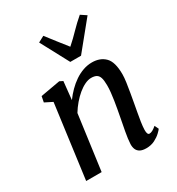

<svg xmlns="http://www.w3.org/2000/svg" viewBox="-198 -959 1004 1092"><g transform="rotate(-30 303.5 -413.5)"><path d="M211.4 -439.1Q230.7 -465.6 254 -489Q277.2 -512.4 303.6 -530.3Q330 -548.1 358.4 -558Q386.8 -568 416.5 -568Q469.7 -568 501.8 -536.1Q534 -504.2 534 -422.7Q534 -401.7 529.6 -370.7Q525.1 -339.7 519.5 -306.9Q513.8 -274 508.9 -247Q504.6 -222 499.1 -193.1Q493.6 -164.2 489.4 -136.1Q485.2 -107.9 484.5 -85.4Q484.2 -68.5 488 -60.8Q491.7 -53.1 498.2 -53.1Q507.8 -53.1 518.8 -58.7Q529.8 -64.4 545.1 -77.5L557.6 -51.3Q554 -45.1 538.4 -30.2Q522.8 -15.2 498.3 -2.6Q473.7 10 441.9 10Q416.8 10 401.9 1.9Q387 -6.3 380.6 -21Q374.2 -35.7 374.9 -55.9Q375.5 -71 378.1 -90.8Q380.7 -110.5 384.8 -132.8Q388.9 -155 393.3 -177.6Q397.6 -200.1 401.4 -220.5Q405.3 -241.5 409.8 -265.7Q414.3 -290 418.2 -315.7Q422.2 -341.4 424.8 -366.3Q427.4 -391.2 427.2 -413.4Q427 -445 421.3 -462.4Q415.5 -479.7 402.8 -486.8Q390.1 -493.9 368.7 -493.9Q349.1 -493.9 326.7 -483.2Q304.4 -472.5 282 -454Q259.7 -435.4 239 -411.2Q218.3 -386.9 202 -360L153.2 0H51.6L116 -482.5L66.4 -507.4L73.7 -545.1L202.5 -568L223.7 -557.4ZM213.7 -816 253.5 -837.1Q278.5 -804.7 303.9 -772Q329.3 -739.2 355.5 -706.5Q392.5 -739.2 423.8 -772Q455.2 -804.7 493 -837.1L529.9 -812.6L382.6 -631.8H312.1Z"/></g></svg>

Font: Merriweather 7pt Light
Style: Italic
Weight: 300
Italic angle: -7.8°
Designer: Eben Sorkin
Foundry: Eben Sorkin
Version: Version 2.200;gftools[0.9.31]